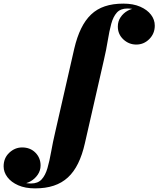

<svg xmlns="http://www.w3.org/2000/svg" viewBox="-236 -780 874 1060"><path d="M-42.5 260Q-96.5 260 -135.2 243Q-174 226 -195 198.2Q-216 170.5 -216 138.5Q-216 92.5 -184.8 63.2Q-153.5 34 -114 34Q-69 34 -40.5 62.8Q-12 91.5 -12 133.5Q-12 161.5 -27.5 184.2Q-43 207 -66.5 220.5Q-90 234 -114.5 234Q-140 234 -163 217.5Q-186 201 -200.5 178.5Q-215 156 -215 138.5H-189Q-189 164 -173.2 185.5Q-157.5 207 -129.5 220Q-101.5 233 -64.5 233Q-27 233 -6.2 210.5Q14.5 188 26 148.2Q37.5 108.5 46.5 57.2Q55.5 6 69 -51.5L174 -511.5Q189 -575.5 211.8 -622.2Q234.5 -669 266.8 -699.8Q299 -730.5 343 -745.2Q387 -760 445 -760Q499.5 -760 538.2 -743Q577 -726 597.8 -698.5Q618.5 -671 618.5 -638.5Q618.5 -594.5 588.2 -564.2Q558 -534 516.5 -534Q475.5 -534 445 -562.5Q414.5 -591 414.5 -633.5Q414.5 -662.5 429.8 -685Q445 -707.5 468.8 -720.8Q492.5 -734 519 -734Q536 -734 553.2 -724.2Q570.5 -714.5 585 -699.5Q599.5 -684.5 608.5 -668Q617.5 -651.5 617.5 -638.5H591.5Q591.5 -663.5 575.8 -685.2Q560 -707 532 -720Q504 -733 467 -733Q429.5 -733 409.2 -710.5Q389 -688 378.2 -648.5Q367.5 -609 359.2 -557.5Q351 -506 337.5 -448.5L232.5 11.5Q218 75.5 195 122.2Q172 169 139 199.5Q106 230 61 245Q16 260 -42.5 260Z"/></svg>

Font: Bodoni Moda 9pt Black
Style: Italic
Weight: 900
Italic angle: -13°
Designer: Owen Earl
Foundry: indestructible type
Version: Version 2.004